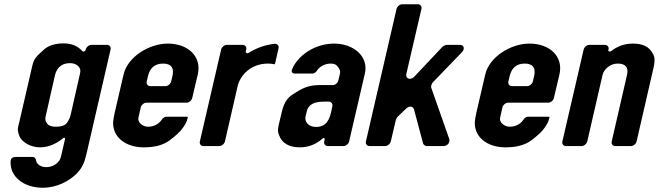

<svg xmlns="http://www.w3.org/2000/svg" viewBox="-20 -687 3098 903"><path d="M280 -483C239 -483 208 -473 187 -454C153 -423 141 -415 132 -378L71 -114C64 -84 59 -77 72 -45C85 -17 125 6 169 6C213 6 252 -16 278 -38C282 -41 287 -38 286 -34L269 40C266 55 262 65 256 72C241 90 221 99 197 99C171 99 151 85 149 65C149 60 141 51 136 51H55C41 51 31 56 30 70C25 145 93 196 181 196C250 196 306 163 339 131C365 105 377 79 386 40L500 -454C503 -466 495 -476 483 -476H410C398 -476 386 -466 383 -454L382 -451C381 -445 371 -442 367 -447C348 -468 320 -483 280 -483ZM358 -353C358 -348 356 -340 354 -331L313 -150C309 -134 307 -128 296 -111C296 -110 293 -107 293 -107C283 -96 268 -91 243 -91C222 -91 209 -96 202 -105C189 -124 193 -131 197 -150L238 -331C244 -358 261 -390 310 -390C334 -390 358 -376 358 -353Z M561 -336 519 -155C516 -141 513 -126 512 -112C510 -40 573 6 656 6C709 6 748 -5 778 -27C807 -49 828 -68 838 -83C849 -98 858 -112 861 -127L863 -133C864 -136 862 -138 859 -138H760C755 -138 744 -130 742 -126C730 -107 708 -91 676 -91C651 -91 626 -112 631 -133L642 -182C645 -194 657 -204 669 -204H857C869 -204 881 -214 884 -226L910 -336C930 -421 865 -482 769 -482C682 -482 580 -420 561 -336ZM747 -388C789 -388 799 -363 791 -329L785 -304C782 -292 770 -282 758 -282H687C675 -282 667 -292 670 -304L676 -329C684 -362 703 -388 747 -388Z M1274 -389 1290 -460C1293 -473 1284 -482 1271 -481C1225 -476 1181 -459 1149 -438C1142 -434 1134 -438 1136 -446L1138 -454C1141 -466 1133 -476 1121 -476H1047C1035 -476 1023 -466 1020 -454L920 -22C917 -10 925 0 937 0H1011C1023 0 1035 -10 1038 -22L1097 -279C1109 -333 1159 -388 1241 -388C1250 -388 1260 -387 1269 -385C1271 -384 1273 -386 1274 -389Z M1507 -31 1505 -22C1502 -10 1510 0 1522 0H1595C1607 0 1619 -10 1622 -22L1696 -341C1715 -422 1642 -482 1552 -482C1458 -482 1380 -424 1354 -362C1348 -348 1355 -341 1369 -341H1451C1456 -341 1465 -347 1468 -351C1480 -371 1504 -388 1536 -388C1552 -388 1562 -383 1568 -374C1583 -355 1581 -348 1576 -328L1571 -308C1568 -296 1557 -287 1546 -287H1487C1428 -287 1401 -272 1355 -242C1329 -225 1314 -198 1306 -163L1293 -109C1289 -90 1283 -71 1293 -50C1307 -13 1340 6 1391 6C1438 6 1473 -14 1498 -36C1503 -40 1508 -37 1507 -31ZM1504 -209H1526C1538 -209 1546 -199 1543 -187L1538 -163C1530 -129 1518 -90 1466 -90C1433 -90 1411 -112 1417 -140L1423 -164C1430 -195 1457 -209 1504 -209Z M1718 0H1791C1803 0 1815 -10 1818 -22L1842 -124C1843 -127 1848 -136 1850 -138L1891 -177C1905 -190 1922 -188 1927 -173L1970 -12C1972 -6 1980 0 1987 0H2066C2084 0 2098 -17 2093 -33L2008 -275C2006 -281 2010 -293 2015 -299L2152 -441C2168 -457 2162 -476 2143 -476H2081C2076 -476 2065 -471 2061 -467L1928 -326C1911 -308 1886 -317 1891 -339L1962 -645C1965 -657 1957 -667 1945 -667H1872C1860 -667 1848 -657 1845 -645L1701 -22C1698 -10 1706 0 1718 0Z M2262 -336 2220 -155C2217 -141 2214 -126 2213 -112C2211 -40 2274 6 2357 6C2410 6 2449 -5 2479 -27C2508 -49 2529 -68 2539 -83C2550 -98 2559 -112 2562 -127L2564 -133C2565 -136 2563 -138 2560 -138H2461C2456 -138 2445 -130 2443 -126C2431 -107 2409 -91 2377 -91C2352 -91 2327 -112 2332 -133L2343 -182C2346 -194 2358 -204 2370 -204H2558C2570 -204 2582 -214 2585 -226L2611 -336C2631 -421 2566 -482 2470 -482C2383 -482 2281 -420 2262 -336ZM2448 -388C2490 -388 2500 -363 2492 -329L2486 -304C2483 -292 2471 -282 2459 -282H2388C2376 -282 2368 -292 2371 -304L2377 -329C2385 -362 2404 -388 2448 -388Z M3050 -435C3034 -467 3003 -482 2957 -482C2918 -482 2884 -470 2855 -447C2849 -442 2839 -445 2841 -452L2842 -454C2845 -466 2837 -476 2825 -476H2752C2740 -476 2728 -466 2725 -454L2625 -22C2622 -10 2630 0 2642 0H2715C2727 0 2739 -10 2742 -22L2814 -335C2820 -359 2847 -388 2885 -388C2922 -388 2937 -370 2929 -335L2857 -22C2854 -10 2862 0 2874 0H2947C2959 0 2971 -10 2974 -22L3054 -370C3058 -388 3063 -418 3050 -435Z"/></svg>

Font: DIN Rundschrift
Style: BreitKursiv
Weight: 400
Width: 7
Version: Version 1.027